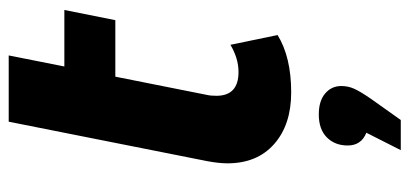

<svg xmlns="http://www.w3.org/2000/svg" viewBox="-276 -422 963 452"><g transform="rotate(-90 206.0 -195.5)"><path d="M209 -190Q207 -182 207 -168Q207 -116 263 -116Q295 -116 327 -135L350 -24Q298 8 215 8Q139 8 93.5 -32Q48 -72 48 -142Q48 -162 53 -189L146 -657H302L276 -526H409L385 -406H252ZM230 126Q230 142 223.5 156.5Q217 171 199 197L150 266H79L120 185Q90 173 90 141Q90 111 109 92Q128 73 163 73Q195 73 212.5 88Q230 103 230 126Z"/></g></svg>

Font: Montserrat Alternates
Style: Bold Italic
Weight: 700
Italic angle: -11.3°
Designer: Julieta Ulanovsky
Foundry: Julieta Ulanovsky
Version: Version 7.200